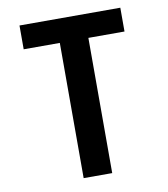

<svg xmlns="http://www.w3.org/2000/svg" viewBox="-82 -805 765 874"><g transform="rotate(-10 300.0 -367.5)"><path d="M234 0V-625H67V-735H533V-625H366V0Z"/></g></svg>

Font: Iosevka SS04 XBd Ex
Style: Regular
Weight: 800
Width: 7
Monospace: yes
Designer: Belleve Invis
Foundry: Belleve Invis
Version: Version 19.0.0; ttfautohint (v1.8.4)